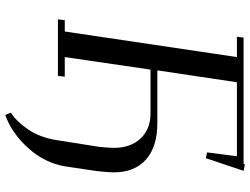

<svg xmlns="http://www.w3.org/2000/svg" viewBox="-130 -617 946 726"><g transform="rotate(90 343.0 -254.0)"><path d="M53.2 0 56.2 -25.9H99.1L195.8 -676.8H119.1L122.1 -702.1H600.1L602.1 -707L626 -702.1L578.1 -559.1L556.2 -564L570.8 -676.8H291L246.1 -376H444.8Q535.2 -376 583.5 -332.8Q631.8 -289.6 631.8 -210.9Q631.8 -192.9 627 -147.9L608.9 -25.9Q595.2 51.8 539.3 113Q483.4 174.3 415 199.2L405.8 178.2Q441.4 154.8 470.7 110.8Q500 66.9 509.8 4.9L535.2 -155.8Q539.1 -191.4 539.1 -211.9Q539.1 -274.4 503.9 -312.3Q468.8 -350.1 408.2 -350.1H243.2L195.8 -25.9H270L267.1 0Z"/></g></svg>

Font: Dehuti Alt
Style: Bold-Italic
Weight: 700
Version: Version 1.2